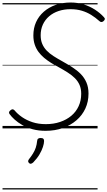

<svg xmlns="http://www.w3.org/2000/svg" viewBox="-20 -1020 853 1525"><path d="M342 19Q286 19 239.5 6.5Q193 -6 157.5 -26.5Q122 -47 96.5 -70Q71 -93 56 -114Q50 -122 52 -129.5Q54 -137 63 -144Q74 -153 81 -152Q88 -151 95 -144Q119 -115 155 -90Q191 -65 238 -49.5Q285 -34 344 -34Q406 -34 457.5 -51.5Q509 -69 546.5 -100.5Q584 -132 604.5 -176.5Q625 -221 625 -275Q625 -315 612 -345Q599 -375 575 -399Q551 -423 518 -444Q485 -465 445 -487Q414 -503 384.5 -521.5Q355 -540 330 -561Q305 -582 286 -607.5Q267 -633 256 -665.5Q245 -698 245 -739Q245 -797 266.5 -844.5Q288 -892 328 -927Q368 -962 422 -981Q476 -1000 542 -1000Q596 -1000 644.5 -985Q693 -970 734 -943.5Q775 -917 805 -884Q814 -875 812.5 -867.5Q811 -860 802 -852Q794 -845 785.5 -845Q777 -845 770 -852Q739 -880 704.5 -901.5Q670 -923 629.5 -935Q589 -947 540 -947Q489 -947 445.5 -932.5Q402 -918 370 -890.5Q338 -863 320.5 -825Q303 -787 303 -740Q303 -701 315.5 -671.5Q328 -642 350.5 -618.5Q373 -595 405 -574.5Q437 -554 477 -532Q518 -509 555.5 -485Q593 -461 621.5 -432Q650 -403 666.5 -365Q683 -327 683 -277Q683 -212 658 -158Q633 -104 587 -64.5Q541 -25 479 -3Q417 19 342 19ZM212 276Q204 269 203.5 262Q203 255 209 246Q228 222 242 199.5Q256 177 264 153Q272 129 275 99Q276 86 283.5 81Q291 76 303 76Q318 76 324.5 82.5Q331 89 330 101Q330 119 321 147Q312 175 293.5 206.5Q275 238 245 269Q238 276 229 279.5Q220 283 212 276ZM0 475H755V485H0ZM0 -20H755V0H0ZM0 -505H755V-500H0ZM0 -995H755V-985H0Z"/></svg>

Font: Playwrite CZ Guides
Style: Regular
Weight: 400
Designer: Veronika Burian, José Scaglione
Foundry: TypeTogether
Version: Version 1.003